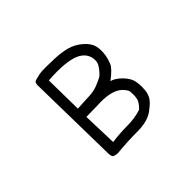

<svg xmlns="http://www.w3.org/2000/svg" viewBox="-149 -1015 1298 1298"><g transform="rotate(-45 500.0 -366.0)"><path d="M333 12Q295 10 289.5 -2.5Q284 -15 284 -30L272 -696Q272 -724 290 -729Q308 -734 334 -740Q351 -744 398 -744Q421 -744 481.5 -742Q542 -740 593 -726.5Q644 -713 686.5 -676Q729 -639 738 -600Q743 -576 743 -553Q743 -538 739 -511.5Q735 -485 721.5 -452Q708 -419 640 -368Q675 -360 713.5 -321Q752 -282 759 -243Q764 -216 764 -190Q764 -180 762 -157Q760 -134 747.5 -107Q735 -80 680.5 -39Q626 2 527.5 2Q429 2 333 12ZM362 -64Q438 -74 507.5 -74Q577 -74 640 -94Q673 -126 681 -152Q686 -171 686 -195Q686 -202 684.5 -221.5Q683 -241 654 -270Q606 -315 496 -315Q488 -315 464 -314Q440 -313 354 -312ZM353 -392Q410 -396 458.5 -397.5Q507 -399 542 -412Q577 -425 608 -442Q630 -460 653 -493Q668 -515 668 -540Q668 -592 628 -625Q574 -669 433 -669Q396 -669 349 -666Z"/></g></svg>

Font: Xiaolai SC
Style: Regular
Weight: 400
Designer: Nozomi Seto 瀬戸のぞみ
Version: Version 3.11;December 4, 2020;FontCreator 13.0.0.2613 64-bit